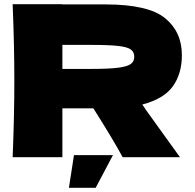

<svg xmlns="http://www.w3.org/2000/svg" viewBox="-20 -746 923 911"><path d="M655 -250Q667 -234 672 -225L834 0H562Q518 -82 423 -232H276V0H40Q48 -194 48 -363Q48 -532 40 -726H276V-725H481Q683 -725 763 -660Q843 -595 843 -484Q843 -397 800.5 -337Q758 -277 655 -250ZM276 -533V-419H411Q496 -419 539.5 -424.5Q583 -430 600 -442Q617 -454 617 -477Q617 -499 601 -511Q585 -523 541 -528Q497 -533 411 -533ZM434 145H307L331 -10H516Z"/></svg>

Font: Dela Gothic One
Style: Regular
Weight: 400
Designer: aratakana
Foundry: aratakana
Version: Version 1.004